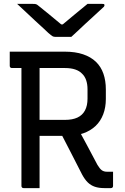

<svg xmlns="http://www.w3.org/2000/svg" viewBox="-20 -965 640 985"><path d="M346 -776Q336 -776 320 -776Q304 -776 287.5 -776Q271 -776 262 -776Q255 -776 249 -779.5Q243 -783 228 -796Q220 -804 202 -820.5Q184 -837 160.5 -858.5Q137 -880 113 -903Q89 -926 68 -945Q86 -945 108.5 -945Q131 -945 149 -945Q160 -945 165 -943.5Q170 -942 178 -935Q194 -923 230 -893Q266 -863 318 -820L264 -840Q281 -840 297 -840Q313 -840 329 -840L277 -819Q328 -862 364.5 -892Q401 -922 429 -945H505Q509 -945 511.5 -944.5Q514 -944 515 -942.5Q516 -941 516 -938Q516 -934 512.5 -930Q509 -926 493 -912Q480 -900 460.5 -882Q441 -864 419 -844Q397 -824 378 -805.5Q359 -787 346 -776ZM369 -326Q398 -273 425 -222.5Q452 -172 480 -119Q492 -99 502.5 -91.5Q513 -84 529 -84Q535 -84 538.5 -84Q542 -84 546 -84H560Q560 -64 560 -47.5Q560 -31 560 -11Q560 -6 557 -3Q554 0 549 0Q542 0 532.5 0Q523 0 515 0Q487 0 466.5 -7Q446 -14 430.5 -29Q415 -44 401 -70Q373 -125 345 -179.5Q317 -234 289 -288ZM30 -700Q100 -700 171 -700Q242 -700 312 -700Q366 -700 406 -686.5Q446 -673 472 -648Q498 -623 510.5 -587Q523 -551 523 -506V-457Q523 -414 509.5 -378.5Q496 -343 470 -318.5Q444 -294 407 -281Q370 -268 323 -268Q286 -268 248.5 -268Q211 -268 173 -268L162 -261V-350Q200 -350 237.5 -350Q275 -350 313 -350Q352 -350 377.5 -362Q403 -374 416 -398.5Q429 -423 429 -459V-507Q429 -533 422 -553.5Q415 -574 401 -587Q388 -601 366 -608.5Q344 -616 313 -616Q268 -616 222.5 -616Q177 -616 132 -616Q87 -616 41 -616Q36 -616 33 -619Q30 -622 30 -627Q30 -646 30 -663.5Q30 -681 30 -700ZM183 0Q162 0 142 0Q122 0 101 0Q96 0 93 -3Q90 -6 90 -11Q90 -93 90 -173Q90 -253 90 -332.5Q90 -412 90 -492Q90 -572 90 -653H195L183 -635Q183 -589 183 -543.5Q183 -498 183 -453Q183 -394 183 -336.5Q183 -279 183 -220.5Q183 -162 183 -99Q183 -73 183 -48Q183 -23 183 0Z"/></svg>

Font: Rec Mono Linear
Style: Regular
Weight: 400
Monospace: yes
Version: Version 1.085; ttfautohint (v1.8.4.7-5d5b)